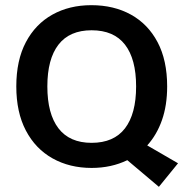

<svg xmlns="http://www.w3.org/2000/svg" viewBox="-20 -629 731 742"><path d="M472 -10Q410 20 334 20Q249 20 183 -17Q117 -54 80 -124.5Q43 -195 43 -295Q43 -396 80 -466Q117 -536 182.5 -572.5Q248 -609 333 -609Q420 -609 486 -572.5Q552 -536 589 -466Q626 -396 626 -295Q626 -222 606 -165Q586 -108 549 -67L668 2L594 93ZM334 -512Q249 -512 206 -456.5Q163 -401 163 -295Q163 -189 206 -133Q249 -77 334 -77Q420 -77 463 -133Q506 -189 506 -295Q506 -401 463 -456.5Q420 -512 334 -512Z"/></svg>

Font: Podkova
Style: Bold
Weight: 700
Designer: Ilya Yudin
Foundry: Cyreal (www.cyreal.org)
Version: Version 2.102; ttfautohint (v1.8.1.43-b0c9)